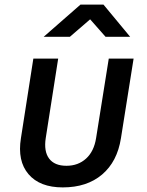

<svg xmlns="http://www.w3.org/2000/svg" viewBox="-20 -805 640 835"><path d="M253 10Q153 10 104 -47.5Q55 -105 71 -204L125 -550H233L179 -205Q170 -147 193.5 -115.5Q217 -84 269 -84Q320 -84 354.5 -115.5Q389 -147 398 -205L453 -550H561L506 -204Q490 -102 424 -46Q358 10 253 10ZM170 -645 330 -785H430L546 -645H439L372 -721L284 -645Z"/></svg>

Font: JetBrains Mono NL SemiBold
Style: Italic
Weight: 600
Italic angle: -9°
Monospace: yes
Designer: Philipp Nurullin, Konstantin Bulenkov
Foundry: JetBrains
Version: Version 2.305; ttfautohint (v1.8.4.7-5d5b)